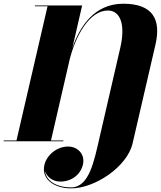

<svg xmlns="http://www.w3.org/2000/svg" viewBox="-64 -780 888 1060"><path d="M-43.5 -4.5 -44 0H285.5L286 -4.5H217.5L320.5 -451C353 -581.5 429.5 -722 531.5 -722C600 -722 630 -645 600 -516L485.5 -20C456 107 429 254.5 329 254.5C244.5 254.5 190.5 217 184 163.5C193.5 194.5 225 222.5 268.5 222.5C332 222.5 381 183.5 394 128C406.5 73 366.5 29 311.5 29C251 29 194 75 181 131C163.5 207.5 233 260 329 260C459 260 638 141.5 668 11.5L794.5 -534.5C826 -671.5 781 -759.5 616.5 -759.5C457 -759.5 376 -633.5 335.5 -515L389.5 -750H129L128.5 -745.5H198.5L27 -4.5Z"/></svg>

Font: Bodoni* 36pt Fatface
Style: Italic
Weight: 900
Italic angle: -13°
Version: Version 2.3